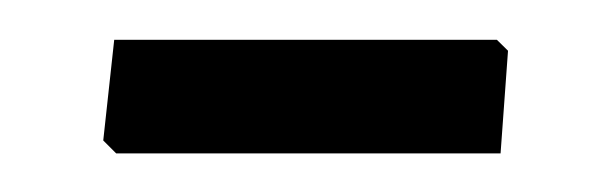

<svg xmlns="http://www.w3.org/2000/svg" viewBox="-20 -482 312 98"><path d="M235.5 -403.7H39.3L32.7 -410.3L38.3 -461.7H233.6L239.3 -456.1Z"/></svg>

Font: Gurajada
Style: Regular
Weight: 400
Designer: Purushoth Kumar Guthula
Foundry: SiliconAndhra, USA.
Version: Version 1.0.3; ttfautohint (v1.2.42-39fb)